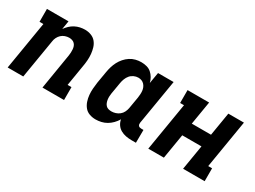

<svg xmlns="http://www.w3.org/2000/svg" viewBox="-41 -969 1881 1419"><g transform="rotate(30 900.0 -260.0)"><path d="M29 0 97 -410H64V-520H248L236 -448Q249 -466 265.5 -482Q282 -498 302.5 -508.5Q323 -519 344 -523.5Q365 -528 386 -528Q413 -528 438 -518.5Q463 -509 479 -489.5Q495 -470 502.5 -445Q510 -420 512.5 -394Q515 -368 513 -340.5Q511 -313 506 -286L477 -110H510V0H326L376 -304Q378 -317 378.5 -330Q379 -343 378 -356Q377 -369 373 -380.5Q369 -392 360.5 -401Q352 -410 339.5 -414Q327 -418 314 -418Q297 -418 279.5 -412Q262 -406 248.5 -393.5Q235 -381 227 -364.5Q219 -348 217 -331L162 0Z M782 8Q755 8 730 -1Q705 -10 689 -29.5Q673 -49 664.5 -74Q656 -99 653.5 -125.5Q651 -152 653 -179.5Q655 -207 659 -234L676 -334Q680 -358 687 -381.5Q694 -405 705.5 -427Q717 -449 734 -468.5Q751 -488 772.5 -502Q794 -516 818 -522Q842 -528 866 -528Q890 -528 912.5 -522Q935 -516 951.5 -501.5Q968 -487 979.5 -467.5Q991 -448 996 -426L1012 -520H1145L1081 -136Q1080 -129 1081 -122.5Q1082 -116 1086 -111Q1090 -106 1096.5 -104Q1103 -102 1110 -102H1129L1128 8H1091Q1066 8 1042 3.5Q1018 -1 997.5 -12.5Q977 -24 963.5 -43.5Q950 -63 946 -87Q933 -65 915 -46.5Q897 -28 875.5 -15.5Q854 -3 830 2.5Q806 8 782 8ZM855 -102Q872 -102 889.5 -107.5Q907 -113 922 -125Q937 -137 945.5 -154.5Q954 -172 957 -189L974 -289Q976 -304 977 -318.5Q978 -333 976.5 -347.5Q975 -362 969.5 -375Q964 -388 954.5 -398Q945 -408 932 -413Q919 -418 904 -418Q885 -418 866.5 -409.5Q848 -401 835.5 -386Q823 -371 816 -352.5Q809 -334 806 -316L789 -216Q787 -203 786.5 -189.5Q786 -176 788 -163Q790 -150 794.5 -138.5Q799 -127 807.5 -118Q816 -109 828.5 -105.5Q841 -102 855 -102Z M1229 0 1297 -410H1264V-520H1448L1415 -321H1579L1612 -520H1745L1677 -110H1710V0H1526L1561 -211H1397L1362 0Z"/></g></svg>

Font: Iosevka Etoile Extrabold
Style: Italic
Weight: 800
Italic angle: -9°
Designer: Belleve Invis
Foundry: Belleve Invis
Version: Version 22.1.2; ttfautohint (v1.8.4)